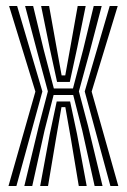

<svg xmlns="http://www.w3.org/2000/svg" viewBox="-20 -620 423 640"><path d="M61.1 0 109.5 -200.9 139.6 -315.5 104.4 -445.8 63.7 -600H90.5L125.5 -454.9L159.5 -325.1H223.2L257.1 -454.3L292.4 -600H319L278.4 -445.1L243 -315.5L273.3 -201L321.8 0H295.4L254.2 -185.1L224 -303.4H158.7L128.5 -185.2L87.5 0ZM113.9 0 145.9 -172.8 169 -281.7H213.7L236.8 -172.9L269 0H242.6L216.5 -156.4L197.8 -262.8H184.9L166.4 -156.3L140.1 0ZM8.3 0 98 -314.7 10.3 -600H37.1L121.3 -315.1L34.7 0ZM348 0 262.4 -315.1 345.7 -600H372.4L285.5 -314.7L374.4 0ZM170.2 -346.9 145.1 -462.4 117.1 -600H143.7L166.7 -471.7L185.4 -368.6H197.5L216.1 -471.5L239 -600H265.6L237.6 -461.9L212.7 -346.9Z"/></svg>

Font: Big Shoulders Inline Display SC Thin
Style: Regular
Weight: 100
Designer: Patric King
Foundry: XO Type Co
Version: Version 2.002